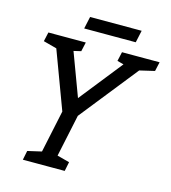

<svg xmlns="http://www.w3.org/2000/svg" viewBox="-117 -895 881 989"><g transform="rotate(15 323.5 -400.0)"><path d="M288.7 -380 516.5 -667H610.3L311.8 -291.8H228.8L89 -667H181.8ZM236.7 -330H319.7L249.7 0H166.7ZM54 -667H134L123.5 -596.2L43 -617.8ZM446.5 -667H526.5L516 -596.2L435.5 -617.8ZM144 -594.7 173.5 -667H253.5L242.5 -617.8ZM537.5 -594.7 567 -667H647L636 -617.8ZM96.5 0 106.5 -49.2 196.7 -70 176.5 0ZM239.7 0 248.3 -70.8 329.7 -49.2 319.7 0ZM240.8 -799.8H515.8L501.7 -734.8H226.7Z"/></g></svg>

Font: Epunda Slab Light
Style: Italic
Weight: 300
Italic angle: -12°
Designer: Simon Atzbach
Foundry: typofactur
Version: Version 1.102